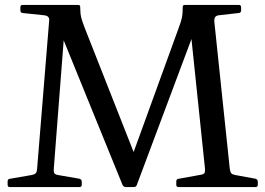

<svg xmlns="http://www.w3.org/2000/svg" viewBox="-20 -762 1080 782"><path d="M20 0Q11 0 11 -10V-23Q11 -33 21 -34L108 -49Q120 -51 125 -56Q130 -61 131 -73L180 -675Q182 -687 176.5 -693Q171 -699 158 -700L72 -709Q63 -710 63 -720V-733Q63 -742 73 -742H293Q303 -742 305 -740Q307 -738 307 -728V-724Q307 -705 311 -689.5Q315 -674 326 -646L547 -85L492 -54L707 -646Q718 -675 721 -690.5Q724 -706 724 -725V-728Q724 -738 726 -740Q728 -742 738 -742H953Q962 -742 962 -732V-719Q962 -710 952 -709L873 -700Q861 -699 856.5 -692.5Q852 -686 853 -673L916 -73Q918 -61 922.5 -56Q927 -51 939 -49L1021 -34Q1030 -31 1030 -22V-9Q1030 0 1020 0H707Q698 0 698 -10V-23Q698 -33 708 -34L797 -50Q809 -52 812.5 -57Q816 -62 815 -74L752 -678L795 -697L537 -8Q534 0 524 0H492Q484 0 479 -9L199 -697L249 -722L199 -74Q198 -62 201.5 -56.5Q205 -51 217 -49L304 -34Q313 -31 313 -22V-9Q313 0 303 0Z"/></svg>

Font: Hahmlet
Style: Regular
Weight: 400
Designer: Minjoo Ham & Mark Frömberg
Foundry: hypertype
Version: Version 1.001; ttfautohint (v1.8.3)